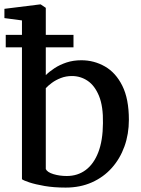

<svg xmlns="http://www.w3.org/2000/svg" viewBox="-23 -839 638 870"><path d="M-3 -757V-799L158 -819H161.5L184.5 -803.5V-498.5Q200.5 -514.5 224 -530Q247.5 -545.5 278.2 -555.8Q309 -566 345.5 -566Q403 -566 452.2 -538Q501.5 -510 531.2 -450.5Q561 -391 561 -296Q561 -231.5 541 -175.8Q521 -120 483.5 -78Q446 -36 393 -12.5Q340 11 274.5 11Q221.5 11 179.2 3.8Q137 -3.5 110 -12.5Q83 -21.5 76.5 -27V-746.5ZM303 -494.5Q276 -494.5 252.8 -485.5Q229.5 -476.5 212 -463.5Q194.5 -450.5 184.5 -439.5V-73Q191 -58.5 219 -50Q247 -41.5 279.5 -41.5Q329 -41.5 365.5 -68.8Q402 -96 422.5 -149.2Q443 -202.5 443.5 -281Q445 -356.5 425.8 -403.8Q406.5 -451 374.2 -472.8Q342 -494.5 303 -494.5ZM3 -681H310V-624.5H3Z"/></svg>

Font: Merriweather 28pt Medium
Style: Regular
Weight: 500
Version: Version 2.100